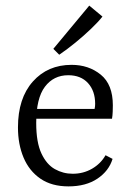

<svg xmlns="http://www.w3.org/2000/svg" viewBox="-20 -654 468 684"><path d="M44 -200Q44 -304 97 -363.5Q150 -423 235 -423Q296 -423 339 -388Q382 -353 382 -279Q382 -270 381.5 -256Q381 -242 379 -231H90V-266H317Q318 -271 318.5 -275Q319 -279 319 -284Q319 -330 293.5 -358Q268 -386 223 -386Q171 -386 140 -345Q109 -304 109 -216Q109 -147 127.5 -107.5Q146 -68 175.5 -51.5Q205 -35 239 -35Q277 -35 308 -53Q339 -71 356 -101L381 -88Q368 -45 327 -17.5Q286 10 224 10Q164 10 124 -17.5Q84 -45 64 -92.5Q44 -140 44 -200ZM170 -480 298 -634 345 -595Q331 -577 305 -552Q279 -527 249 -502.5Q219 -478 191 -459Z"/></svg>

Font: Yrsa Light
Style: Regular
Weight: 300
Designer: Anna Giedrys (Yrsa+Rasa design), David Brezina (Yrsa art-direction, Rasa art-direction, design)
Foundry: Rosetta Type Foundry
Version: Version 2.004